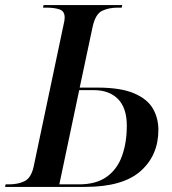

<svg xmlns="http://www.w3.org/2000/svg" viewBox="-42 -734 676 754"><path d="M-22 0 -20 -10H-7Q29 -10 54.5 -22.5Q80 -35 90 -79L207 -634Q212 -653 212 -665Q212 -690 192 -697Q172 -704 140 -704H127L129 -714H438L436 -704H420Q385 -704 359 -691.5Q333 -679 322 -630L271 -390H340Q432 -390 484.5 -367.5Q537 -345 558.5 -307.5Q580 -270 580 -224Q580 -124 510 -62Q440 0 292 0ZM268 -10Q336 -10 377.5 -40Q419 -70 437.5 -122.5Q456 -175 456 -240Q456 -310 421.5 -345Q387 -380 327 -380H269L191 -10Z"/></svg>

Font: Noto Serif Display Medium
Style: Italic
Weight: 500
Italic angle: -12°
Designer: Monotype Design Team
Foundry: Monotype Imaging Inc.
Version: Version 2.009